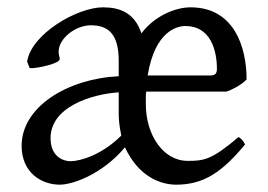

<svg xmlns="http://www.w3.org/2000/svg" viewBox="-20 -489 731 524"><path d="M572 -301C572 -287 566 -283 553 -283H383C403 -406 465 -418 486 -418C555 -418 572 -351 572 -301ZM118 -112C118 -197 229 -232 304 -237V-178C304 -166 305 -148 311 -119C259 -67 200 -49 172 -49C158 -49 118 -57 118 -112ZM143 -328C143 -333 140 -338 140 -348C140 -384 186 -420 228 -420C274 -420 304 -398 304 -323V-281C163 -274 39 -197 39 -91C39 -18 93 15 143 15C179 15 260 -14 321 -87C358 -7 418 15 461 15C536 15 586 -19 649 -95L642 -106C638 -110 635 -113 631 -115C557 -52 536 -50 492 -50C424 -50 378 -123 378 -204V-222C378 -227 378 -233 379 -239H598C610 -243 635 -254 653 -272C653 -359 620 -469 500 -469C458 -469 401 -445 366 -398C347 -455 306 -469 261 -469C191 -469 66 -397 54 -321L61 -303H67C82 -303 143 -315 143 -328Z"/></svg>

Font: Temporarium
Style: Regular
Weight: 400
Version: Version 1.1